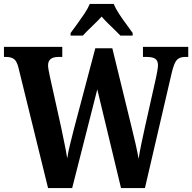

<svg xmlns="http://www.w3.org/2000/svg" viewBox="-20 -951 972 971"><path d="M73 -610Q65 -642 50.5 -652.5Q36 -663 11 -663H0V-714H295V-663H275Q223 -663 223 -620Q223 -612 226 -595.5Q229 -579 232 -565L289 -308Q297 -269 306 -225.5Q315 -182 320 -150Q325 -184 334.5 -221.5Q344 -259 355 -303L462 -707H548L644 -314Q656 -266 665.5 -224Q675 -182 681 -148Q686 -181 694.5 -222Q703 -263 713 -308L769 -558Q772 -572 775.5 -591.5Q779 -611 779 -621Q779 -644 765.5 -653.5Q752 -663 723 -663H703V-714H932V-663H915Q890 -663 875.5 -649Q861 -635 849 -585L713 0H592L472 -499L345 0H223ZM337 -784Q351 -803 370 -829Q389 -855 407 -882Q425 -909 434 -931H555Q564 -909 581.5 -882Q599 -855 618.5 -829Q638 -803 651 -784V-771H589Q578 -783 560.5 -799.5Q543 -816 525 -834Q507 -852 494 -867Q473 -844 445 -817.5Q417 -791 399 -771H337Z"/></svg>

Font: Noto Serif Lao Condensed
Style: Bold
Weight: 700
Width: 3
Designer: Monotype Design Team
Foundry: Monotype Imaging Inc.
Version: Version 2.003; ttfautohint (v1.8.4.7-5d5b)